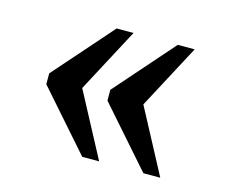

<svg xmlns="http://www.w3.org/2000/svg" viewBox="-65 -545 644 549"><g transform="rotate(15 257.0 -270.0)"><path d="M399 -80H449L348 -270L449 -460H399L246 -286V-254ZM218 -80H268L167 -270L268 -460H218L65 -286V-254Z"/></g></svg>

Font: Noto Serif Devanagari
Style: Regular
Weight: 400
Designer: Universal Thirst, Indian Type Foundry and the Monotype Design Team
Foundry: Monotype Imaging Inc.
Version: Version 2.004